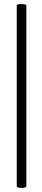

<svg xmlns="http://www.w3.org/2000/svg" viewBox="-20 -758 208 940"><path d="M62 -731Q62 -738 86 -738Q109 -738 109 -731V154Q109 158 102 160Q95 162 86 162Q76 162 69 160Q62 158 62 154Z"/></svg>

Font: Cormorant Upright
Style: Bold
Weight: 700
Designer: Christian Thalmann (Catharsis Fonts)
Foundry: Catharsis Fonts
Version: Version 3.302